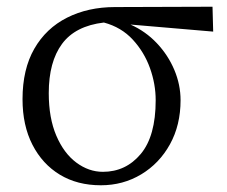

<svg xmlns="http://www.w3.org/2000/svg" viewBox="-20 -537 676 571"><path d="M286 -26Q354 -26 398.5 -79Q443 -132 443 -239Q443 -287 426 -334.5Q409 -382 375 -419Q341 -456 289 -470Q204 -460 164.5 -406.5Q125 -353 125 -260Q125 -186 147.5 -133.5Q170 -81 207 -53.5Q244 -26 286 -26ZM614 -443 368 -464Q413 -444 446.5 -408.5Q480 -373 498.5 -329Q517 -285 517 -239Q517 -165 485.5 -108Q454 -51 400 -18.5Q346 14 280 14Q210 14 158 -17.5Q106 -49 76.5 -106.5Q47 -164 47 -242Q47 -331 82 -392Q117 -453 179.5 -484.5Q242 -516 322 -516L612 -517Z"/></svg>

Font: Shippori Mincho TTF
Style: Regular
Weight: 400
Version: Version 2.100